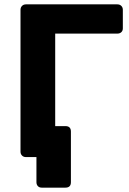

<svg xmlns="http://www.w3.org/2000/svg" viewBox="-20 -720 593 880"><path d="M171 140Q160 140 153.5 133Q147 126 147 115V0H99Q88 0 81 -7Q74 -14 74 -25V-675Q74 -686 81 -693Q88 -700 99 -700H518Q529 -700 536 -693Q543 -686 543 -675V-590Q543 -579 536 -572.5Q529 -566 518 -566H233V-142H280Q305 -142 305 -117V115Q305 140 280 140Z"/></svg>

Font: Fz Rubik SemBd
Style: Regular
Weight: 600
Designer: Hubert and Fischer
Foundry: Hubert and Fischer
Version: Vit hóa bi FontZin.com